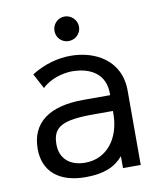

<svg xmlns="http://www.w3.org/2000/svg" viewBox="-76 -707 648 778"><g transform="rotate(-10 247.5 -318.0)"><path d="M242 -646C214 -646 192 -623 192 -595C192 -567 214 -545 242 -545C270 -545 293 -567 293 -595C293 -623 270 -646 242 -646ZM442 -306C442 -432 338 -485 239 -485C188 -485 131 -471 77 -437L110 -375C146 -410 198 -421 231 -422C319 -422 369 -380 369 -308V-300H259C117 -300 42 -243 42 -136C42 -42 107 10 214 10C291 10 337 -11 369 -49V0H442ZM369 -235V-225C369 -120 310 -48 223 -48C158 -48 120 -84 120 -141C120 -213 160 -235 290 -235Z"/></g></svg>

Font: Mint Spirit
Style: Regular
Weight: 400
Designer: HARENDAL Hirwen
Foundry: Arkandis Digital Foundry.
Version: Version 1.004;FFEdit